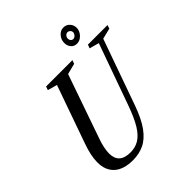

<svg xmlns="http://www.w3.org/2000/svg" viewBox="-256 -1128 1304 1304"><g transform="rotate(-45 396.0 -476.0)"><path d="M267 10.5Q177 10.5 130.2 -31.5Q83.5 -73.5 83.5 -150.5Q83.5 -213.5 114 -299L261.5 -716.5L193 -735.5L202 -761.5H455L445.5 -735.5L367.5 -715.5L206 -252.5Q195 -221.5 188.8 -191.2Q182.5 -161 182.5 -136.5Q182.5 -39 291.5 -39Q337.5 -39 374 -61Q410.5 -83 442 -134.2Q473.5 -185.5 505 -273L663.5 -716.5L594 -735.5L604 -761.5H792L783.5 -735.5L706 -716.5L538.5 -245.5Q503.5 -146.5 462.5 -90.8Q421.5 -35 373 -12.2Q324.5 10.5 267 10.5ZM556 -818Q530.5 -818 514.2 -836.5Q498 -855 498 -883Q498 -914.5 518.8 -938.2Q539.5 -962 568.5 -962Q594.5 -962 612.8 -943Q631 -924 631 -897Q631 -866.5 608.2 -842.2Q585.5 -818 556 -818ZM560.5 -858.5Q572.5 -858.5 582.5 -869.2Q592.5 -880 592.5 -892.5Q592.5 -903.5 584.2 -911.5Q576 -919.5 566 -919.5Q553.5 -919.5 544.8 -909.8Q536 -900 536 -887Q536 -874.5 543 -866.5Q550 -858.5 560.5 -858.5Z"/></g></svg>

Font: Libre Caslon Condensed Medium Italic
Style: Regular
Weight: 500
Italic angle: -22.583°
Designer: Pablo Impallari, Rodrigo Fuenzalida, Katja Schimmel, Ertekin Erdin
Foundry: Pablo Impallari, Rodrigo Fuenzalida
Version: Version 2.000; ttfautohint (v1.8.4.7-5d5b);gftools[0.9.33]